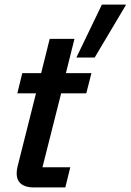

<svg xmlns="http://www.w3.org/2000/svg" viewBox="-20 -820 571 840"><path d="M128.3 0Q83.3 0 64.6 -23.3Q45.8 -46.7 57.5 -94.2L137.5 -411.7H55.8L77.5 -500H160L197.5 -650H305.8L268.3 -500H380L357.5 -411.7H247.5L165.8 -88.3H287.5L265.8 0ZM314.2 -568.3 425.8 -800H530.8L530 -796.7L394.2 -568.3Z"/></svg>

Font: Funnel Sans Medium
Style: Italic
Weight: 500
Italic angle: -14.036°
Version: Version 1.000; Beta; Release 5; Build 24; ttfautohint (v1.8.